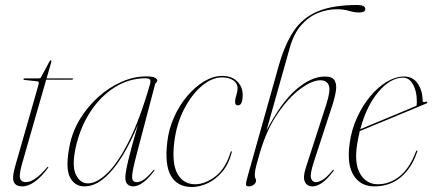

<svg xmlns="http://www.w3.org/2000/svg" viewBox="-20 -739 1732 769"><path d="M127.5 -413.5 77 -419Q74 -419.5 74 -422Q74 -425 78 -425H134Q141.5 -425 144 -429L178.5 -493.5Q180.5 -497.5 183 -497.5Q186 -497.5 186 -494.5Q186 -492 184 -485.5L166.5 -425H270Q273 -425 273 -423Q273 -420 266.5 -420H165L68 -82Q55.5 -37 60.8 -23.2Q66 -9.5 83 -9.5Q119 -9.5 168.5 -68.5Q171.5 -72 173 -70.5Q174.5 -69 172 -66Q147 -32 120.5 -12.2Q94 7.5 68.5 7.5Q44 7.5 35.8 -9.5Q27.5 -26.5 40 -70.5L132.5 -393.5Q136 -405 135.2 -409Q134.5 -413 127.5 -413.5Z M523.5 -106.5Q508 -46 509.2 -27.8Q510.5 -9.5 528 -9.5Q539.5 -9.5 554.8 -19Q570 -28.5 593.5 -56.5Q596 -60 598 -58.5Q599.5 -57 597 -54Q573 -22 552 -7.2Q531 7.5 513 7.5Q500 7.5 491 -0.8Q482 -9 482 -27.5Q482 -47 493.2 -94.8Q504.5 -142.5 532.5 -239.5Q503 -167.5 468.5 -111.8Q434 -56 395.8 -24.2Q357.5 7.5 317.5 7.5Q278 7.5 259.5 -30.8Q241 -69 259.5 -159Q271 -214.5 301.5 -264Q332 -313.5 374.8 -351.5Q417.5 -389.5 466.8 -411.2Q516 -433 565 -433Q592 -433 601 -427.5Q610 -422 610 -416.5Q610 -412 606 -408.5Q602 -405 601 -401ZM283 -147.5Q267 -73.5 284.2 -39Q301.5 -4.5 332 -4.5Q367.5 -4.5 410 -45.5Q452.5 -86.5 496.5 -174Q540.5 -261.5 580.5 -401Q584.5 -414 581 -419.8Q577.5 -425.5 563 -425.5Q497.5 -425.5 440.2 -389.8Q383 -354 342 -291.5Q301 -229 283 -147.5Z M868.5 -429Q829 -429 788.5 -395Q748 -361 717.5 -302.2Q687 -243.5 678 -170Q667.5 -84 691 -42.5Q714.5 -1 762 -1Q800.5 -1 841.5 -31.5Q882.5 -62 903 -128Q905 -133.5 906.5 -133.5Q909.5 -133.5 908 -128Q896.5 -82.5 870.8 -51.8Q845 -21 812.5 -5.5Q780 10 748.5 10Q691 10 665 -34.2Q639 -78.5 650 -170.5Q656 -223 677.5 -270.5Q699 -318 730.5 -355Q762 -392 798.2 -413.5Q834.5 -435 870.5 -435Q907.5 -435 929.8 -413.2Q952 -391.5 952 -359Q952 -317 933 -317Q921.5 -317 921.5 -331Q921.5 -343 926.5 -357.8Q931.5 -372.5 931.5 -386Q931.5 -405 914.5 -417Q897.5 -429 868.5 -429Z M1020.5 -126Q1012 -96 1007.5 -79.5Q1003 -63 1001.8 -53.5Q1000.5 -44 1000.5 -35Q1000.5 -29 1003 -24.8Q1005.5 -20.5 1005.5 -16Q1005.5 -6.5 996.8 0.5Q988 7.5 976.5 7.5Q966 7.5 965.2 0Q964.5 -7.5 972.5 -35L1096.5 -476Q1120.5 -561 1156.5 -614.8Q1192.5 -668.5 1253.2 -693.8Q1314 -719 1411 -719Q1443 -719 1443 -703Q1443 -689 1418 -689Q1400 -689 1378 -695.5Q1356 -702 1328 -702Q1292 -702 1254.8 -687.5Q1217.5 -673 1187 -639Q1156.5 -605 1140 -545.5L1047 -215Q1105.5 -328.5 1166 -380.5Q1226.5 -432.5 1281.5 -432.5Q1311 -432.5 1320.2 -416.8Q1329.5 -401 1325.2 -374Q1321 -347 1309.5 -312.5L1237 -90.5Q1220.5 -40 1225.8 -24.8Q1231 -9.5 1245 -9.5Q1256.5 -9.5 1272.5 -19Q1288.5 -28.5 1312 -56.5Q1314.5 -60 1316.5 -58.5Q1318 -57 1315.5 -54Q1291.5 -22 1270.5 -7.2Q1249.5 7.5 1231.5 7.5Q1209.5 7.5 1201 -11Q1192.5 -29.5 1205 -67.5L1286.5 -319.5Q1305 -376.5 1297 -397Q1289 -417.5 1263 -417.5Q1230 -417.5 1183.2 -383.2Q1136.5 -349 1092 -284Q1047.5 -219 1020.5 -126Z M1650.5 -130Q1629 -66 1585.2 -29.2Q1541.5 7.5 1479 7.5Q1424.5 7.5 1396.5 -36.5Q1368.5 -80.5 1380.5 -165.5Q1388 -219.5 1409.8 -267.5Q1431.5 -315.5 1462.5 -352.8Q1493.5 -390 1528.8 -411.2Q1564 -432.5 1598.5 -432.5Q1634 -432.5 1653.2 -404Q1672.5 -375.5 1672.5 -337Q1672.5 -326.5 1685.5 -331.5Q1690 -333 1691.5 -330Q1692.5 -327 1688.5 -325Q1685.5 -323.5 1663.5 -314.5Q1641.5 -305.5 1608.8 -291.8Q1576 -278 1539.8 -263Q1503.5 -248 1471.8 -235Q1440 -222 1421 -214Q1414.5 -187 1410 -158.5Q1398.5 -81.5 1423.5 -41.2Q1448.5 -1 1493 -1Q1540.5 -1 1580.5 -32.8Q1620.5 -64.5 1645.5 -131Q1647 -136 1649.5 -136Q1653 -136 1650.5 -130ZM1594.5 -428Q1544.5 -428 1496.5 -372.2Q1448.5 -316.5 1423 -221.5Q1443.5 -230 1476.5 -243.8Q1509.5 -257.5 1545 -272.2Q1580.5 -287 1609 -299Q1637.5 -311 1648.5 -315.5Q1649.5 -321 1649.5 -334Q1649.5 -373.5 1634.2 -400.8Q1619 -428 1594.5 -428ZM1646.5 -310Q1646.5 -310 1646.5 -310.5Z"/></svg>

Font: Fraunces 144pt S000 Thin
Style: Italic
Weight: 100
Italic angle: -16°
Version: Version 1.000; ttfautohint (v1.8.3)